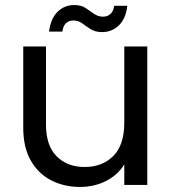

<svg xmlns="http://www.w3.org/2000/svg" viewBox="-20 -732 680 760"><path d="M162 -239Q162 -156 204 -113.5Q246 -71 315 -71Q385 -71 428.5 -114.5Q472 -158 472 -247V-548H563V0H472V-81Q445 -38 398.5 -15Q352 8 297 8Q234 8 183 -18Q132 -44 102 -96Q72 -148 72 -227V-548H162ZM174 -607Q181 -659 208 -685.5Q235 -712 274 -712Q301 -712 318.5 -700.5Q336 -689 352 -677.5Q368 -666 388 -666Q405 -666 417 -676.5Q429 -687 432 -709H484Q478 -658 450.5 -631.5Q423 -605 384 -605Q357 -605 339 -616.5Q321 -628 305.5 -639.5Q290 -651 270 -651Q253 -651 241.5 -640.5Q230 -630 227 -607Z"/></svg>

Font: Poppins
Style: Regular
Weight: 400
Designer: Ninad Kale (Devanagari), Jonny Pinhorn (Latin)
Version: Version 5.002